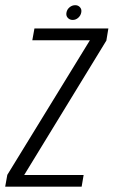

<svg xmlns="http://www.w3.org/2000/svg" viewBox="-46 -702 428 722"><path d="M-26.5 0 -18.5 -44.5 292 -550.5H75.5L83.5 -595H361.5L354 -549.5L45 -44H268.5L261 0ZM227.5 -627Q216 -627 208.8 -635Q201.5 -643 204 -655Q206 -666.5 215.5 -674.5Q225 -682.5 237 -682.5Q248 -682.5 255 -674.5Q262 -666.5 259.5 -655Q257.5 -643.5 248.2 -635.2Q239 -627 227.5 -627Z"/></svg>

Font: Anybody Light
Style: Italic
Weight: 300
Italic angle: -10°
Designer: Tyler Finck
Foundry: Etcetera Type Company
Version: Version 1.010; ttfautohint (v1.8.3) -l 8 -r 50 -G 200 -x 14 